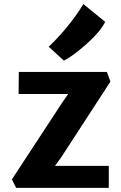

<svg xmlns="http://www.w3.org/2000/svg" viewBox="-20 -902 581 922"><path d="M286.6 -610.8C325.7 -627.9 456.1 -730.5 484.9 -797.4L380.4 -882.3C330.6 -801.3 269 -729.5 213.9 -677.7ZM37.1 -40.5 57.6 0H502.4V-105.5H244.1L273.9 -146.5L510.3 -510.3L493.2 -556.6H70.3L69.3 -450.7H307.6L279.3 -410.2Z"/></svg>

Font: Merriweather Sans
Style: Bold
Weight: 700
Designer: Eben Sorkin ( eben@eyebytes.com )
Foundry: Eben Sorkin
Version: Version 1.003